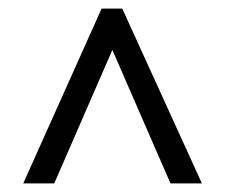

<svg xmlns="http://www.w3.org/2000/svg" viewBox="-20 -739 524 446"><path d="M216 -719H264L449 -313H376L241 -623L106 -313H34Z"/></svg>

Font: Noto Sans Bengali Condensed
Style: Regular
Weight: 400
Width: 3
Designer: Jelle Bosma - Monotype Design Team
Foundry: Monotype Imaging Inc.
Version: Version 2.003